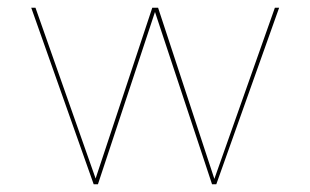

<svg xmlns="http://www.w3.org/2000/svg" viewBox="-20 -478 805 498"><path d="M704 -458 541 0H530L382 -447L234 0H223L61 -458H72L228 -15L375 -458H390L536 -14L693 -458Z"/></svg>

Font: Ysabeau SC Hairline
Style: Regular
Weight: 100
Designer: Christian Thalmann (Catharsis Fonts)
Version: Version 0.003